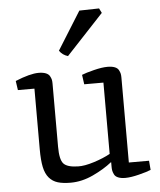

<svg xmlns="http://www.w3.org/2000/svg" viewBox="-53 -782 702 842"><g transform="rotate(-5 298.0 -361.0)"><path d="M260.7 -540Q236.8 -546.9 223.1 -566.9L327.6 -734.4L414.6 -736.3L424.8 -715.8ZM101.6 -143.1V-410.6H28.8L22.9 -451.2Q88.4 -478 125.5 -478Q144.5 -478 157 -473.1Q169.4 -468.3 174.6 -459Q179.7 -449.7 181.2 -442.6Q182.6 -435.5 182.6 -425.8V-147.5Q182.6 -90.8 199 -73Q215.3 -55.2 262.2 -54.2Q291 -53.2 333.3 -66.7Q375.5 -80.1 405.3 -96.7V-410.6H320.8L314.9 -452.6Q332.5 -460 368.7 -469Q404.8 -478 429.2 -478Q448.2 -478 460.7 -473.1Q473.1 -468.3 478 -459Q482.9 -449.7 484.4 -442.6Q485.8 -435.5 485.8 -425.8V-51.8H574.7L578.1 -11.2Q561 -3.9 525.1 5.1Q489.3 14.2 464.8 14.2Q445.8 14.2 433.3 9Q420.9 3.9 416.3 -5.6Q411.6 -15.1 410.2 -22.2Q408.7 -29.3 408.7 -39.6V-59.6H407.2Q373 -32.2 323.5 -9Q273.9 14.2 224.6 14.2Q189.9 14.2 167.5 7.3Q145 0.5 129.6 -17.3Q114.3 -35.2 107.9 -65.4Q101.6 -95.7 101.6 -143.1Z"/></g></svg>

Font: Fjord
Style: One
Weight: 400
Designer: Viktoriya Grabowska
Foundry: Viktoriya Grabowska
Version: Version 1.002